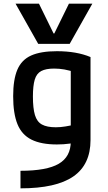

<svg xmlns="http://www.w3.org/2000/svg" viewBox="-20 -810 590 1050"><path d="M65 -790H193L273 -627H277L357 -790H485L361 -570H189ZM92 124Q236 124 301.5 85.5Q367 47 367 -36V-471L396 -413Q361 -425 332.5 -430Q304 -435 276 -435Q231 -435 205.5 -421.5Q180 -408 170 -374.5Q160 -341 160 -282Q160 -218 171 -181Q182 -144 209.5 -129Q237 -114 285 -114Q311 -114 338 -118.5Q365 -123 400 -131L419 -35Q392 -29 360 -24.5Q328 -20 291 -20Q205 -20 152 -46.5Q99 -73 75.5 -131Q52 -189 52 -284Q52 -375 75 -429Q98 -483 150.5 -506.5Q203 -530 291 -530Q399 -530 475 -498V-44Q475 90 381 155Q287 220 92 220Z"/></svg>

Font: M PLUS Code Latin SemiExpanded Medium
Style: Regular
Weight: 500
Width: 6
Designer: Coji Morishita
Foundry: UNDERFOREST DESIGN
Version: Version 1.002; ttfautohint (v1.8.3)